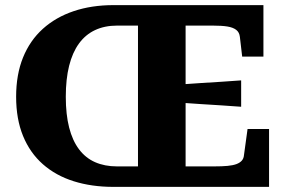

<svg xmlns="http://www.w3.org/2000/svg" viewBox="-20 -730 1120 750"><path d="M683 -400Q723 -403 763 -405.5Q803 -408 843 -410.5Q883 -413 922 -416V-313Q883 -316 843 -318.5Q803 -321 763 -323.5Q723 -326 683 -329ZM437 -80H519V-630H437Q389 -630 351.5 -612.5Q314 -595 288.5 -560Q263 -525 250 -473Q237 -421 237 -352Q237 -283 250 -232Q263 -181 288.5 -147Q314 -113 351.5 -96.5Q389 -80 437 -80ZM423 0Q338 0 268 -22Q198 -44 147.5 -88.5Q97 -133 70 -199Q43 -265 43 -352Q43 -439 70 -505.5Q97 -572 147.5 -617.5Q198 -663 268 -686.5Q338 -710 423 -710H1009V-509H926L917 -586Q915 -604 902.5 -613.5Q890 -623 868 -626.5Q846 -630 812 -630H705V-80H817Q848 -80 869 -82Q890 -84 903.5 -89Q917 -94 924.5 -102.5Q932 -111 933 -124L947 -226H1031V0Z"/></svg>

Font: Roboto Serif 20pt
Style: Bold
Weight: 700
Version: Version 1.008